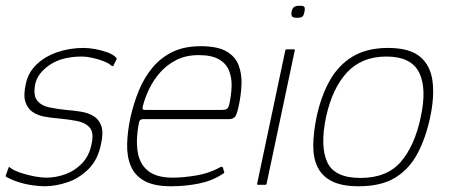

<svg xmlns="http://www.w3.org/2000/svg" viewBox="-26 -644 1564 669"><path d="M4 -60Q4 -62 6 -62Q8 -62 9 -60Q22 -50 45.5 -42Q69 -34 93.5 -29.5Q118 -25 135 -25Q169 -25 202 -37Q235 -49 260 -75Q285 -101 293 -142Q302 -182 286.5 -199.5Q271 -217 242 -222.5Q213 -228 180 -231Q154 -233 129.5 -237.5Q105 -242 87.5 -254Q70 -266 62.5 -289Q55 -312 64 -352Q72 -391 101 -419Q130 -447 173 -462Q216 -477 266 -477Q283 -477 305.5 -473Q328 -469 348.5 -461.5Q369 -454 380 -442Q381 -441 380.5 -440Q380 -439 380 -437L369 -415Q368 -412 362 -415Q353 -424 334.5 -431Q316 -438 295.5 -442.5Q275 -447 260 -447Q190 -447 147.5 -418Q105 -389 97 -352Q89 -313 103 -294.5Q117 -276 145 -270Q173 -264 204 -261Q230 -259 255.5 -255Q281 -251 300 -239.5Q319 -228 327 -205Q335 -182 326 -142Q315 -87 282 -54.5Q249 -22 208 -8.5Q167 5 129 5Q112 5 87 1.5Q62 -2 37 -10Q12 -18 -6 -29Q-6 -33 -5 -35Z M429 -237Q440 -285 458 -329Q476 -373 505 -408Q534 -443 575 -463Q616 -483 673 -483Q732 -483 763 -465Q794 -447 805.5 -416.5Q817 -386 815.5 -349.5Q814 -313 806 -276Q799 -242 791.5 -235.5Q784 -229 773 -229H472Q471 -229 465.5 -227.5Q460 -226 458 -216Q447 -160 453.5 -116.5Q460 -73 489.5 -49Q519 -25 576 -25Q612 -25 657 -32.5Q702 -40 737 -59Q739 -61 744.5 -62.5Q750 -64 751 -59L755 -45Q756 -43 755 -41.5Q754 -40 750 -38Q714 -14 667 -4.5Q620 5 570 5Q511 5 477.5 -13.5Q444 -32 430 -65Q416 -98 417 -142Q418 -186 429 -237ZM773 -281Q780 -313 781 -343Q782 -373 772 -398Q762 -423 736.5 -437.5Q711 -452 666 -452Q622 -452 588.5 -435Q555 -418 531.5 -391Q508 -364 493.5 -333.5Q479 -303 472 -275Q470 -268 471 -264.5Q472 -261 481 -261Q548 -261 614.5 -261Q681 -261 748 -261Q759 -261 764.5 -264.5Q770 -268 773 -281Z M1035 -603Q1033 -592 1028.5 -587Q1024 -582 1009 -582Q995 -582 991.5 -587Q988 -592 990 -603Q992 -614 998 -619Q1004 -624 1018 -624Q1033 -624 1035 -619Q1037 -614 1035 -603ZM903 -4Q902 0 899 0H873Q869 0 870 -4L968 -468Q969 -472 973 -472H999Q1000 -472 1001 -471Q1002 -470 1001 -468Z M1224 5Q1165 5 1130.5 -12.5Q1096 -30 1080.5 -62Q1065 -94 1065.5 -138Q1066 -182 1077 -236Q1092 -307 1122 -361.5Q1152 -416 1202 -446.5Q1252 -477 1326 -477Q1401 -477 1437.5 -446.5Q1474 -416 1481 -361.5Q1488 -307 1473 -236Q1458 -165 1429.5 -110.5Q1401 -56 1352 -25.5Q1303 5 1224 5ZM1230 -24Q1322 -24 1370.5 -80Q1419 -136 1440 -236Q1462 -337 1434 -392Q1406 -447 1320 -447Q1235 -447 1183.5 -392Q1132 -337 1110 -236Q1089 -135 1114 -79.5Q1139 -24 1230 -24Z"/></svg>

Font: Glory Thin Thin
Style: Italic
Weight: 250
Italic angle: -12°
Version: Version 1.011